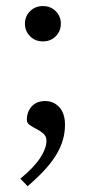

<svg xmlns="http://www.w3.org/2000/svg" viewBox="-20 -452 300 647"><path d="M48.5 150Q94 113 115.2 80.5Q136.5 48 136.5 22Q136.5 7.5 126.5 -1.5Q116.5 -10.5 103.5 -17Q90.5 -23.5 80.5 -30.5Q70.5 -37.5 70.5 -48Q70.5 -75.5 87 -93.5Q103.5 -111.5 132.5 -111.5Q160.5 -111.5 179.8 -90.8Q199 -70 199 -31.5Q199 -6 192.2 18.2Q185.5 42.5 170.8 67.5Q156 92.5 132 119Q108 145.5 73 175.5ZM124.5 -431.5Q151 -431.5 168 -414.2Q185 -397 185 -372Q185 -347.5 168 -330Q151 -312.5 124.5 -312.5Q98.5 -312.5 81.2 -330Q64 -347.5 64 -372Q64 -397 81.2 -414.2Q98.5 -431.5 124.5 -431.5Z"/></svg>

Font: Newsreader 16pt
Style: Regular
Weight: 400
Designer: Hugues Gentile
Foundry: Production Type
Version: Version 1.003